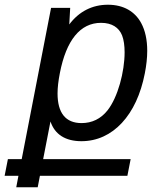

<svg xmlns="http://www.w3.org/2000/svg" viewBox="-42 -580 665 808"><path d="M26.4 208H116.7L126 159.7H494.1L507.8 89.8H139.6L170.4 -68.8C188.5 -14.2 233.4 14.2 300.8 14.2C366.7 14.2 424.8 -13.2 470.7 -62.5C517.1 -112.3 550.3 -183.1 567.4 -271C574.2 -305.2 577.6 -337.4 577.6 -366.2C577.6 -413.1 568.8 -452.1 552.2 -482.9C526.4 -530.8 479 -560.1 412.1 -560.1C346.2 -560.1 290.5 -531.7 249.5 -477.1L253.4 -546.9H172.9L49.3 89.8H-8.8L-22.5 159.7H35.6ZM301.3 -62C233.9 -62 200.2 -105 200.2 -186.5C200.2 -211.4 203.6 -240.2 210 -272.9C236.8 -410.6 295.4 -483.9 383.3 -483.9C429.2 -483.9 458.5 -463.9 471.7 -431.2C479 -412.6 482.4 -387.7 482.4 -359.9C482.4 -278.3 454.1 -170.4 410.2 -115.2C382.3 -80.1 345.2 -62 301.3 -62Z"/></svg>

Font: Hack
Style: Oblique
Weight: 400
Italic angle: -12°
Monospace: yes
Designer: Christopher Simpkins
Foundry: Christopher Simpkins
Version: Version 2.010